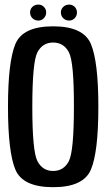

<svg xmlns="http://www.w3.org/2000/svg" viewBox="-20 -792 462 817"><path d="M206 4.5Q77 4.5 45.5 -70.2Q14 -145 14 -337.5Q14 -529.5 45.5 -604.8Q77 -680 206 -680Q335 -680 366.8 -604.8Q398.5 -529.5 398.5 -337.5Q398.5 -145 366.8 -70.2Q335 4.5 206 4.5ZM206 -64.5Q251 -64.5 272.8 -106Q294.5 -147.5 294.5 -337.5Q295 -529 273 -570Q251 -611 206 -611Q161.5 -611 139.5 -570Q117.5 -529 117.5 -337.5Q117.5 -147.5 139.5 -106Q161.5 -64.5 206 -64.5ZM108 -739Q108 -753.5 118 -763Q128 -772.5 143.5 -772.5Q157 -772.5 166.8 -762.8Q176.5 -753 176.5 -739Q176.5 -725 166.8 -714.8Q157 -704.5 143.5 -704.5Q128 -704.5 118 -714.5Q108 -724.5 108 -739ZM239 -739Q239 -753 249.2 -762.8Q259.5 -772.5 274.5 -772.5Q288 -772.5 297.8 -762.8Q307.5 -753 307.5 -739Q307.5 -724.5 297.8 -714.5Q288 -704.5 274.5 -704.5Q259.5 -704.5 249.2 -714.5Q239 -724.5 239 -739Z"/></svg>

Font: Anybody Narrow Medium
Style: Regular
Weight: 500
Width: 3
Designer: Tyler Finck
Foundry: Etcetera Type Company
Version: Version 1.000; ttfautohint (v1.8)